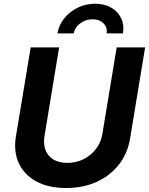

<svg xmlns="http://www.w3.org/2000/svg" viewBox="-20 -976 781 1007"><path d="M326.9 10.1Q234.7 10.1 170.9 -24.3Q107.1 -58.7 78.8 -119.9Q50.4 -181 63.4 -260.2L140.9 -727.5H290.1L213.4 -262.8Q206.4 -220.1 218.8 -188.4Q231.3 -156.6 260.5 -139.2Q289.8 -121.7 332.9 -121.7Q380.3 -121.7 419.4 -141.7Q458.4 -161.6 484.1 -195.7Q509.8 -229.9 516.8 -272.5L592 -727.5H741.2L662.4 -250.4Q649.4 -171 603.3 -112.4Q557.1 -53.7 486.1 -21.8Q415 10.1 326.9 10.1ZM478.8 -956.4Q528.1 -956.4 563.6 -935.7Q599.2 -915 615.7 -879.7Q632.3 -844.4 624.9 -800.8H538.9Q544.4 -832.9 522.6 -853.9Q500.7 -874.9 465.4 -874.9Q429.9 -874.9 401.1 -853.9Q372.3 -832.9 366.7 -800.8H281.2Q288.6 -844.4 316.8 -879.7Q345 -915 387.2 -935.7Q429.5 -956.4 478.8 -956.4Z"/></svg>

Font: Inter Variable
Style: Italic
Weight: 400
Italic angle: -9.39999°
Designer: Rasmus Andersson
Foundry: rsms
Version: Version 4.001;git-9221beed3